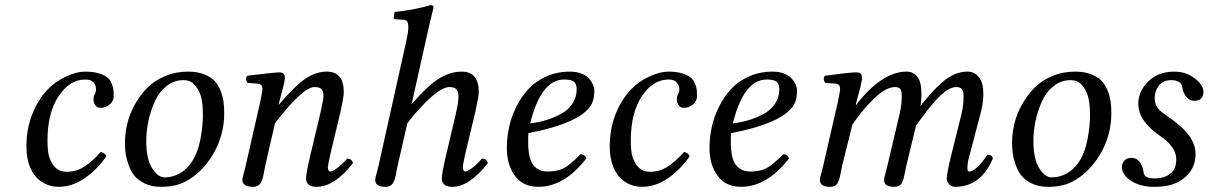

<svg xmlns="http://www.w3.org/2000/svg" viewBox="-20 -718 4708 748"><path d="M209 9.8Q179.2 9.8 153.8 -2.9Q128.4 -16.1 112.8 -38.1Q83 -79.6 83 -148.9Q83 -214.4 105 -271.2Q127 -328.1 165 -368.7Q194.8 -400.4 236.8 -419.7Q278.8 -439 311 -439Q342.3 -439 364.3 -432.4Q386.2 -425.8 397.5 -416.7Q408.7 -407.7 414.8 -393.1Q420.9 -378.4 421.9 -368.2Q422.9 -357.9 422.9 -342.8Q422.9 -324.2 407.2 -311Q391.6 -297.9 371.1 -297.9Q358.9 -297.9 351.6 -307.6Q344.2 -317.4 344.2 -330.1Q344.2 -342.3 349.1 -351.1Q354 -359.4 354 -370.1Q354 -385.3 345.9 -394.5Q337.9 -403.8 329.6 -406Q321.3 -408.2 312 -408.2Q251.5 -408.2 208.3 -343.3Q165 -278.3 165 -170.9Q165 -129.4 171.1 -108.9Q177.2 -88.4 189.9 -71.8Q208 -48.8 240.2 -48.8Q277.3 -48.8 308.1 -68.6Q338.9 -88.4 372.1 -125.5Q378.9 -125.5 385.5 -120.6Q392.1 -115.7 394 -108.4Q356 -54.7 308.1 -22.5Q260.3 9.8 209 9.8Z M549.8 -169.9Q549.8 -98.6 572.5 -62.7Q595.2 -26.9 621.6 -26.9Q651.4 -26.9 679.4 -42Q707.5 -57.1 727.5 -87.9Q751.5 -125 761 -176.3Q770.5 -227.5 770.5 -270Q770.5 -331.5 755.4 -361.8Q744.1 -384.3 730.2 -395Q716.3 -405.8 694.8 -405.8Q657.2 -405.8 627.9 -382.1Q598.6 -358.4 582.3 -321.3Q565.9 -284.2 557.9 -245.1Q549.8 -206.1 549.8 -169.9ZM466.8 -162.1Q466.8 -199.2 476.1 -237.1Q485.4 -274.9 505.6 -311.3Q525.9 -347.7 554 -376Q582 -404.3 623.3 -421.6Q664.6 -439 712.9 -439Q748.5 -439 774.7 -428.7Q800.8 -418.5 815.7 -402.8Q830.6 -387.2 839.4 -364.5Q848.1 -341.8 850.8 -321.5Q853.5 -301.3 853.5 -276.9Q853.5 -190.4 809.6 -116.5Q765.6 -42.5 698.7 -8.8Q661.6 9.8 606.4 9.8Q570.3 9.8 543.5 -3.4Q516.6 -16.6 502.4 -34.9Q488.3 -53.2 479.7 -78.9Q471.2 -104.5 469 -123.3Q466.8 -142.1 466.8 -162.1Z M1268.6 -124Q1257.3 -74.2 1257.3 -66.9Q1257.3 -49.8 1267.6 -49.8Q1275.9 -49.8 1294.9 -64.2Q1314 -78.6 1332.5 -100.1Q1349.6 -100.1 1355.5 -83Q1283.2 9.8 1213.4 9.8Q1172.4 9.8 1172.4 -22.9Q1172.4 -43.5 1189.5 -115.2L1227.5 -274.9Q1240.2 -330.6 1240.2 -342.8Q1240.2 -364.3 1231.7 -371.6Q1223.1 -378.9 1205.6 -378.9Q1159.7 -378.9 1051.3 -237.8L1013.2 -71.8Q1011.7 -64.9 1009.5 -52.7Q1007.3 -40.5 1005.9 -33.4Q1004.4 -26.4 1001.2 -17.1Q998 -7.8 994.1 -2.7Q990.2 2.4 983.4 6.1Q976.6 9.8 967.3 9.8Q924.3 9.8 924.3 -17.1Q924.3 -21.5 926.3 -30Q928.2 -38.6 932.1 -52.2L937 -71.8L993.7 -320.8Q1002.4 -362.3 1002.4 -372.1Q1002.4 -390.6 984.4 -392.1L944.3 -395Q933.6 -411.6 943.4 -422.9Q1048.8 -436 1069.3 -436Q1089.8 -436 1089.8 -415Q1089.8 -409.2 1087.6 -397.9Q1085.4 -386.7 1082.5 -376.5L1075.2 -348.6Q1070.3 -330.6 1067.9 -320.3L1065.4 -311L1066.4 -310.1Q1131.8 -386.7 1171.9 -412.8Q1211.9 -439 1253.4 -439Q1319.3 -439 1319.3 -358.9Q1319.3 -340.3 1306.6 -283.2Z M1528.8 -71.8Q1527.3 -64.9 1525.1 -52.7Q1522.9 -40.5 1521.5 -33.4Q1520 -26.4 1516.8 -17.1Q1513.7 -7.8 1509.8 -2.7Q1505.9 2.4 1499 6.1Q1492.2 9.8 1482.9 9.8Q1460.4 9.8 1451.2 2.9Q1441.9 -3.9 1441.9 -17.1Q1441.9 -21.5 1443.8 -30Q1445.8 -38.6 1449.7 -52.2L1454.6 -71.8L1564 -563Q1570.8 -593.8 1570.8 -612.8Q1570.8 -628.4 1565.7 -634.8Q1560.5 -641.1 1549.8 -641.1L1519 -643.1Q1514.2 -643.1 1514.2 -647.9L1517.1 -671.9Q1547.9 -673.8 1592.5 -682.4Q1637.2 -690.9 1657.2 -698.2Q1668.9 -698.2 1668.9 -688Q1658.7 -647.9 1644 -583L1583.5 -311.5Q1647.5 -386.2 1691.4 -412.6Q1735.4 -439 1778.8 -439Q1845.2 -439 1845.2 -358.9Q1845.2 -342.8 1832 -283.2L1793.9 -124Q1783.2 -76.7 1783.2 -66.9Q1783.2 -49.8 1793 -49.8Q1801.3 -49.8 1820.3 -64.2Q1839.4 -78.6 1857.9 -100.1Q1875 -100.1 1880.9 -83Q1808.6 9.8 1742.2 9.8Q1701.2 9.8 1701.2 -22.9Q1701.2 -42.5 1718.3 -115.2L1755.9 -274.9Q1766.1 -319.8 1766.1 -341.8Q1766.1 -363.3 1757.3 -371.1Q1748.5 -378.9 1731 -378.9Q1704.6 -378.9 1660.2 -340.1Q1615.7 -301.3 1566.9 -237.8Z M2226.6 -370.1Q2226.6 -391.6 2215.8 -399.9Q2205.1 -408.2 2177.7 -408.2Q2087.9 -408.2 2045.4 -237.3Q2077.6 -241.2 2106.4 -249.8Q2135.3 -258.3 2163.8 -273.2Q2192.4 -288.1 2209.5 -313.2Q2226.6 -338.4 2226.6 -370.1ZM2038.6 -199.2Q2037.6 -191.4 2037.6 -165Q2037.6 -101.1 2057.4 -75.4Q2077.1 -49.8 2113.8 -49.8Q2150.9 -49.8 2175.5 -62.3Q2200.2 -74.7 2241.7 -117.2Q2257.8 -117.2 2264.6 -101.1Q2178.7 9.8 2077.6 9.8Q2018.1 9.8 1986.3 -32.7Q1954.6 -75.2 1954.6 -142.1Q1954.6 -181.6 1963.1 -221.9Q1971.7 -262.2 1991.2 -301.5Q2010.7 -340.8 2038.6 -371.1Q2066.4 -401.4 2108.4 -420.2Q2150.4 -439 2200.7 -439Q2226.1 -439 2245.6 -431.2Q2265.1 -423.3 2275.4 -411.4Q2285.6 -399.4 2290.5 -387.5Q2295.4 -375.5 2295.4 -365.2Q2295.4 -332.5 2285.2 -313Q2246.1 -239.7 2038.6 -199.2Z M2481.4 9.8Q2451.7 9.8 2426.3 -2.9Q2400.9 -16.1 2385.3 -38.1Q2355.5 -79.6 2355.5 -148.9Q2355.5 -214.4 2377.4 -271.2Q2399.4 -328.1 2437.5 -368.7Q2467.3 -400.4 2509.3 -419.7Q2551.3 -439 2583.5 -439Q2614.7 -439 2636.7 -432.4Q2658.7 -425.8 2669.9 -416.7Q2681.2 -407.7 2687.3 -393.1Q2693.4 -378.4 2694.3 -368.2Q2695.3 -357.9 2695.3 -342.8Q2695.3 -324.2 2679.7 -311Q2664.1 -297.9 2643.6 -297.9Q2631.3 -297.9 2624 -307.6Q2616.7 -317.4 2616.7 -330.1Q2616.7 -342.3 2621.6 -351.1Q2626.5 -359.4 2626.5 -370.1Q2626.5 -385.3 2618.4 -394.5Q2610.4 -403.8 2602.1 -406Q2593.8 -408.2 2584.5 -408.2Q2523.9 -408.2 2480.7 -343.3Q2437.5 -278.3 2437.5 -170.9Q2437.5 -129.4 2443.6 -108.9Q2449.7 -88.4 2462.4 -71.8Q2480.5 -48.8 2512.7 -48.8Q2549.8 -48.8 2580.6 -68.6Q2611.3 -88.4 2644.5 -125.5Q2651.4 -125.5 2658 -120.6Q2664.6 -115.7 2666.5 -108.4Q2628.4 -54.7 2580.6 -22.5Q2532.7 9.8 2481.4 9.8Z M3016.1 -370.1Q3016.1 -391.6 3005.4 -399.9Q2994.6 -408.2 2967.3 -408.2Q2877.4 -408.2 2835 -237.3Q2867.2 -241.2 2896 -249.8Q2924.8 -258.3 2953.4 -273.2Q2981.9 -288.1 2999 -313.2Q3016.1 -338.4 3016.1 -370.1ZM2828.1 -199.2Q2827.1 -191.4 2827.1 -165Q2827.1 -101.1 2846.9 -75.4Q2866.7 -49.8 2903.3 -49.8Q2940.4 -49.8 2965.1 -62.3Q2989.7 -74.7 3031.2 -117.2Q3047.4 -117.2 3054.2 -101.1Q2968.3 9.8 2867.2 9.8Q2807.6 9.8 2775.9 -32.7Q2744.1 -75.2 2744.1 -142.1Q2744.1 -181.6 2752.7 -221.9Q2761.2 -262.2 2780.8 -301.5Q2800.3 -340.8 2828.1 -371.1Q2856 -401.4 2897.9 -420.2Q2939.9 -439 2990.2 -439Q3015.6 -439 3035.2 -431.2Q3054.7 -423.3 3064.9 -411.4Q3075.2 -399.4 3080.1 -387.5Q3085 -375.5 3085 -365.2Q3085 -332.5 3074.7 -313Q3035.6 -239.7 2828.1 -199.2Z M3244.1 -320.8Q3252.9 -362.3 3252.9 -372.1Q3252.9 -390.6 3234.9 -392.1L3194.8 -395Q3184.1 -411.6 3193.8 -422.9L3227.1 -427.2L3262.2 -431.6Q3274.4 -433.1 3290.5 -434.6Q3306.6 -436 3317.9 -436Q3338.4 -436 3338.4 -415Q3338.4 -409.2 3336.2 -397.9Q3334 -386.7 3331.5 -376.5L3323.7 -348.6Q3318.8 -330.6 3316.4 -320.3L3314 -311L3315.9 -310.1Q3416 -439 3512.2 -439Q3537.1 -439 3553.5 -419.4Q3569.8 -399.9 3569.8 -352.1Q3569.8 -326.7 3565.9 -305.2Q3591.3 -336.9 3610.1 -357.7Q3628.9 -378.4 3652.6 -398.9Q3676.3 -419.4 3700.4 -429.2Q3724.6 -439 3750 -439Q3775.9 -439 3793.5 -417.5Q3811 -396 3811 -352.1Q3811 -318.8 3800.8 -278.8L3753.9 -101.1Q3749 -82.5 3749 -61Q3749 -49.8 3755.9 -49.8Q3769 -49.8 3788.6 -68.1Q3808.1 -86.4 3826.2 -115.2Q3845.2 -115.2 3848.1 -101.1Q3801.8 9.8 3700.2 9.8Q3688.5 9.8 3678.5 0.2Q3668.5 -9.3 3668.5 -23.4Q3668.5 -43 3686 -113.8L3725.1 -271Q3733.9 -306.2 3733.9 -341.8Q3733.9 -363.3 3727.1 -371.1Q3720.2 -378.9 3705.1 -378.9Q3679.7 -378.9 3644.8 -346.7Q3609.9 -314.5 3548.8 -229L3510.7 -71.8Q3508.8 -64.5 3506.1 -49.3Q3503.4 -34.2 3501.2 -26.1Q3499 -18.1 3494.9 -8.5Q3490.7 1 3483.2 5.4Q3475.6 9.8 3464.8 9.8Q3442.4 9.8 3433.3 2.9Q3424.3 -3.9 3424.3 -17.1Q3424.3 -21.5 3426.3 -30Q3428.2 -38.6 3432.1 -52.2L3437 -71.8L3484.9 -274.9Q3493.2 -312.5 3493.2 -341.8Q3493.2 -363.8 3487.5 -371.3Q3481.9 -378.9 3466.8 -378.9Q3449.2 -378.9 3427 -366.7Q3404.8 -354.5 3371.3 -320.3Q3337.9 -286.1 3300.8 -232.9L3260.7 -71.8Q3258.8 -64 3256.3 -48.8Q3253.4 -34.2 3251.2 -26.1Q3249 -18.1 3244.9 -8.5Q3240.7 1 3233.2 5.4Q3225.6 9.8 3214.8 9.8Q3192.4 9.8 3183.3 2.9Q3174.3 -3.9 3174.3 -17.1Q3174.3 -21.5 3176.3 -30Q3178.2 -38.6 3182.1 -52.2L3187 -71.8Z M4005.9 -169.9Q4005.9 -98.6 4028.6 -62.7Q4051.3 -26.9 4077.6 -26.9Q4107.4 -26.9 4135.5 -42Q4163.6 -57.1 4183.6 -87.9Q4207.5 -125 4217 -176.3Q4226.6 -227.5 4226.6 -270Q4226.6 -331.5 4211.4 -361.8Q4200.2 -384.3 4186.3 -395Q4172.4 -405.8 4150.9 -405.8Q4113.3 -405.8 4084 -382.1Q4054.7 -358.4 4038.3 -321.3Q4022 -284.2 4013.9 -245.1Q4005.9 -206.1 4005.9 -169.9ZM3922.9 -162.1Q3922.9 -199.2 3932.1 -237.1Q3941.4 -274.9 3961.7 -311.3Q3981.9 -347.7 4010 -376Q4038.1 -404.3 4079.3 -421.6Q4120.6 -439 4168.9 -439Q4204.6 -439 4230.7 -428.7Q4256.8 -418.5 4271.7 -402.8Q4286.6 -387.2 4295.4 -364.5Q4304.2 -341.8 4306.9 -321.5Q4309.6 -301.3 4309.6 -276.9Q4309.6 -190.4 4265.6 -116.5Q4221.7 -42.5 4154.8 -8.8Q4117.7 9.8 4062.5 9.8Q4026.4 9.8 3999.5 -3.4Q3972.7 -16.6 3958.5 -34.9Q3944.3 -53.2 3935.8 -78.9Q3927.2 -104.5 3925 -123.3Q3922.9 -142.1 3922.9 -162.1Z M4465.3 9.8Q4415 6.8 4382.8 -16.1Q4350.6 -39.1 4350.6 -67.9Q4350.6 -79.6 4359.6 -91.3Q4368.7 -103 4387.7 -103Q4408.2 -103 4420.4 -86.9Q4432.1 -70.3 4434.6 -49.8Q4436.5 -34.2 4446.5 -28.6Q4456.5 -22.9 4477.5 -22.9Q4514.6 -22.9 4538.6 -40.8Q4562.5 -58.6 4562.5 -97.2Q4562.5 -145.5 4501.5 -187Q4414.6 -246.1 4414.6 -314Q4414.6 -362.8 4453.6 -400.9Q4492.7 -439 4554.7 -439Q4599.6 -439 4634 -413.1Q4668.5 -387.2 4668.5 -358.9Q4668.5 -344.7 4659.9 -335Q4651.4 -325.2 4632.3 -325.2Q4614.3 -325.2 4601.6 -341.1Q4588.9 -356.9 4586.4 -377Q4582.5 -405.8 4541.5 -405.8Q4511.2 -405.8 4494.9 -384.8Q4478.5 -363.8 4478.5 -335Q4478.5 -315.9 4487.5 -301.3Q4496.6 -286.6 4518.6 -272Q4584.5 -228 4611.1 -191.7Q4637.7 -155.3 4637.7 -118.2Q4637.7 -61.5 4595.2 -25.9Q4552.7 9.8 4480.5 9.8Z"/></svg>

Font: Linux Libertine G
Style: Italic
Weight: 400
Italic angle: -12°
Designer: Philipp H. Poll
Foundry: Philipp H. Poll
Version: Version 5.1.3